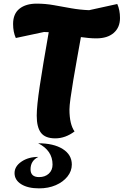

<svg xmlns="http://www.w3.org/2000/svg" viewBox="-20 -735 680 1056"><path d="M284 26Q229 26 205.5 -4.5Q182 -35 182 -99Q182 -151 198.5 -261Q215 -371 248 -558Q235 -559 222 -559L67 -526Q52 -559 52 -603Q52 -659 87 -687Q122 -715 182 -715Q230 -715 277 -706.5Q324 -698 372 -689.5Q420 -681 470 -679L625 -713Q640 -680 640 -636Q640 -584 605.5 -554Q571 -524 510 -524Q489 -524 467.5 -526Q446 -528 425 -531Q415 -475 404 -414Q393 -353 383.5 -296.5Q374 -240 368 -196.5Q362 -153 362 -133Q362 -52 390 -12Q339 26 284 26ZM195 301Q133 301 96.5 278Q60 255 60 217Q60 180 98 154Q136 128 191 128Q148 149 148 196Q148 239 195 239Q228 239 248.5 220Q269 201 269 170Q269 93 190 53Q275 53 325 84.5Q375 116 375 170Q375 206 351 236Q327 266 286.5 283.5Q246 301 195 301Z"/></svg>

Font: Lemonada SemiBold
Style: Regular
Weight: 600
Designer: Mohamed Gaber (Arabic), Eduardo Tunni (Latin)
Foundry: Kief Type Foundry
Version: Version 4.005; ttfautohint (v1.8.3)